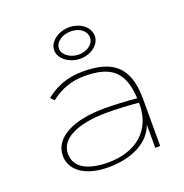

<svg xmlns="http://www.w3.org/2000/svg" viewBox="-125 -791 875 913"><g transform="rotate(-20 312.5 -334.0)"><path d="M322 -520C379 -520 423 -557 423 -598C423 -645 376 -679 322 -679C267 -679 218 -644 218 -600C218 -557 266 -520 322 -520ZM322 -541C281 -541 242 -567 242 -599C242 -634 281 -658 322 -658C365 -658 399 -634 399 -599C399 -567 365 -541 322 -541ZM272 11C396 11 485 -40 511 -118V0H536V-240C536 -401 461 -459 312 -459C234 -459 177 -437 122 -394L139 -376C193 -418 249 -436 310 -436C446 -436 504 -386 511 -251C459 -256 392 -259 347 -259C190 -259 85 -206 85 -114C85 -42 152 11 272 11ZM111 -115C111 -189 197 -236 355 -236C397 -236 466 -233 512 -228C512 -227 512 -224 512 -222C512 -84 414 -11 279 -11C164 -11 111 -52 111 -115Z"/></g></svg>

Font: Inconsolata Expanded ExtraLight
Style: Regular
Weight: 200
Width: 7
Monospace: yes
Designer: Raph Levien, Cyreal, Brenton Simpson
Foundry: Raph Levien, Cyreal, Google
Version: Version 3.100